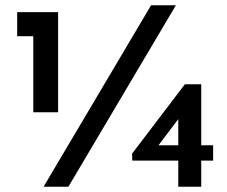

<svg xmlns="http://www.w3.org/2000/svg" viewBox="-20 -707 859 727"><path d="M646 -687 239 0H145L552 -687ZM45 -661H200V-282H106V-570H45ZM787 -157V-99H481L480 -125L680 -388H742V0H655V-282L677 -285L553 -121L540 -157Z"/></svg>

Font: Reem Kufi Fun
Style: Regular
Weight: 400
Designer: Khaled Hosny
Version: Version 1.005